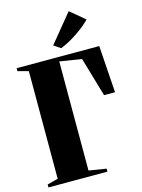

<svg xmlns="http://www.w3.org/2000/svg" viewBox="-143 -1075 853 1156"><g transform="rotate(-15 283.0 -497.0)"><path d="M11 0V-18.5L78 -36V-707L11.5 -724.5V-743H526.5L546.5 -450H478L406.5 -694.5L270 -716V-36L378.5 -18.5V0ZM301.5 -790.5 259.5 -818.5 403 -993.5 494 -917.5Q478.5 -901 457.5 -883.8Q436.5 -866.5 411.8 -849.5Q387 -832.5 359.8 -817.2Q332.5 -802 303.5 -790.5Z"/></g></svg>

Font: Merriweather 144pt Black
Style: Regular
Weight: 900
Version: Version 2.100